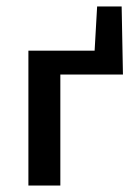

<svg xmlns="http://www.w3.org/2000/svg" viewBox="-20 -575 425 595"><path d="M68 0V-418H167V0ZM119 -344V-418H352L361 -344ZM269 -344 281 -555H357L361 -344Z"/></svg>

Font: Ysabeau Office SemiBold
Style: Regular
Weight: 600
Designer: Christian Thalmann (Catharsis Fonts)
Version: Version 2.001;gftools[0.9.30]; featfreeze: tnum,lnum,ss02